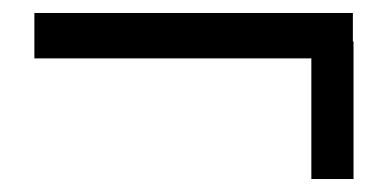

<svg xmlns="http://www.w3.org/2000/svg" viewBox="-20 -331 598 296"><path d="M525 -55H460V-241H33V-311H524V-267H525Z"/></svg>

Font: Bluu Next Cyrillic
Style: Bold
Weight: 700
Designer: Igor Stepanchenko
Foundry: Igor Stepanchenko
Version: Version 1.000